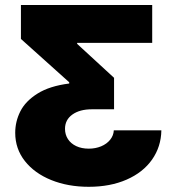

<svg xmlns="http://www.w3.org/2000/svg" viewBox="-20 -550 693 757"><path d="M330.1 186.5Q248 186.5 182.1 159.9Q116.2 133.3 78.1 85Q40 36.6 40 -26.4Q40 -70.8 60.1 -110.8Q80.1 -150.9 127.7 -180.9Q175.3 -210.9 252.9 -220.7V-225.6L62.5 -396.5V-530.3H580.1V-380.9H284.2V-377L429.7 -243.2V-119.1H341.8Q294.4 -119.1 265.4 -98.4Q236.3 -77.6 236.3 -42Q236.3 -19.5 247.8 -1.7Q259.3 16.1 280.5 26.1Q301.8 36.1 330.1 36.1Q356.4 36.1 378.7 26.9Q400.9 17.6 414.3 1Q427.7 -15.6 428.7 -36.1H616.2Q615.2 28.3 579.6 79.1Q543.9 129.9 479.2 158.2Q414.6 186.5 330.1 186.5Z"/></svg>

Font: Pretendard JP Black
Style: Regular
Weight: 900
Designer: Base glyphs from Inter by Rasmus Andersson; Hangeul glyphs from Noto Sans CJK(Source Han Sans) by Jang Soo-young and Kan
Foundry: Kil Hyung-jin
Version: Version 1.309